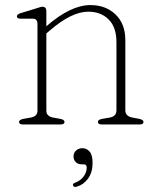

<svg xmlns="http://www.w3.org/2000/svg" viewBox="-20 -490 624 756"><path d="M162.5 -446.5V-386.5Q258 -470 336 -470Q396.5 -470 435 -433Q473.5 -396 473.5 -332V-55.5Q473.5 -32 502 -27L528 -22Q545 -18.5 545 -10Q545 0 530 0H380.5Q365.5 0 365.5 -10Q365.5 -19 382.5 -22L411.5 -27Q438.5 -31.5 438.5 -55.5V-323.5Q438.5 -383 407.8 -413.5Q377 -444 327.5 -444Q295.5 -444 257.5 -425.8Q219.5 -407.5 174.5 -368.5L162.5 -358.5V-54Q162.5 -32 189.5 -27L217 -22Q234 -19 234 -10Q234 0 219 0H70Q55 0 55 -10Q55 -18.5 72 -22L101 -27Q127.5 -32 127.5 -53.5V-396Q127.5 -416.5 109 -416.5H61Q46.5 -416.5 46.5 -425.5Q46.5 -433.5 60.5 -438L119.5 -456Q128 -458.5 135.2 -461Q142.5 -463.5 147 -463.5Q162.5 -463.5 162.5 -446.5ZM301.5 157Q286.5 157 278 148Q269.5 139 269.5 126Q269.5 112 279.5 102.8Q289.5 93.5 304.5 93.5Q321 93.5 332.8 106.8Q344.5 120 344.5 152Q344.5 188.5 327 212.8Q309.5 237 282.5 245Q271 248.5 268 241Q264.5 233 275.5 229.5Q296.5 222 309 205.2Q321.5 188.5 321.5 170Q321.5 157 309.5 157Z"/></svg>

Font: Fraunces 9pt S050 Thin
Style: Regular
Weight: 100
Version: Version 1.000; ttfautohint (v1.8.3)